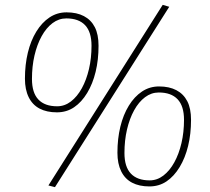

<svg xmlns="http://www.w3.org/2000/svg" viewBox="-20 -763 867 793"><path d="M83 -438Q83 -496 95 -545.5Q107 -595 130 -632.5Q153 -670 184.5 -691Q216 -712 255 -712Q297 -712 326.5 -696.5Q356 -681 371.5 -651Q387 -621 387 -574Q387 -516 375 -466.5Q363 -417 340 -379Q317 -341 286 -320Q255 -299 215 -299Q173 -299 143.5 -314.5Q114 -330 98.5 -361.5Q83 -393 83 -438ZM254 -687Q223 -687 197 -667.5Q171 -648 152 -613.5Q133 -579 122.5 -534Q112 -489 112 -437Q112 -380 138.5 -352Q165 -324 216 -324Q247 -324 273 -344Q299 -364 318 -398.5Q337 -433 347.5 -478Q358 -523 358 -574Q358 -631 331.5 -659Q305 -687 254 -687ZM207 10 180 3 652 -743 679 -735ZM465 -132Q465 -190 477 -239.5Q489 -289 512 -326.5Q535 -364 566.5 -385Q598 -406 637 -406Q679 -406 708.5 -390.5Q738 -375 753.5 -345Q769 -315 769 -268Q769 -210 757 -160.5Q745 -111 722 -73Q699 -35 668 -14Q637 7 597 7Q555 7 525.5 -8.5Q496 -24 480.5 -55.5Q465 -87 465 -132ZM636 -381Q605 -381 579 -361.5Q553 -342 534 -307.5Q515 -273 504.5 -228Q494 -183 494 -131Q494 -74 520.5 -46Q547 -18 598 -18Q629 -18 655 -38Q681 -58 700 -92.5Q719 -127 729.5 -172Q740 -217 740 -268Q740 -325 713.5 -353Q687 -381 636 -381Z"/></svg>

Font: Georama ExtraCondensed Thin ExtraLight
Style: Italic
Weight: 250
Italic angle: -9°
Version: Version 1.001